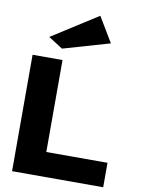

<svg xmlns="http://www.w3.org/2000/svg" viewBox="-105 -1067 835 1137"><g transform="rotate(10 312.5 -498.5)"><path d="M49 0V-700H229V-147H597V0ZM214 -766 128 -821 404 -997 494 -847Z"/></g></svg>

Font: Panamera Black
Style: Regular
Weight: 900
Designer: Bastien Sozeau
Foundry: NBR — Bastien Sozeau
Version: Version 3.002; ttfautohint (v1.8.4.7-5d5b);gftools[0.9.33]